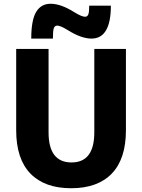

<svg xmlns="http://www.w3.org/2000/svg" viewBox="-20 -990 755 1020"><path d="M375 -925Q414 -901 432 -901Q444 -901 449 -913Q454 -925 454 -960H569Q569 -785 466 -785Q412 -785 340 -830Q301 -854 284 -854Q271 -854 266 -840.5Q261 -827 261 -785H146Q146 -883 172 -926.5Q198 -970 249 -970Q304 -970 375 -925ZM238 -730V-287Q238 -127 360 -127Q481 -127 481 -287V-730H649V-298Q649 -146 574 -68Q499 10 358 10Q217 10 141.5 -68Q66 -146 66 -298V-730Z"/></svg>

Font: M PLUS 1p ExtraBold
Style: Regular
Weight: 800
Version: Version 1.062